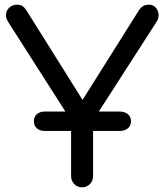

<svg xmlns="http://www.w3.org/2000/svg" viewBox="-20 -801 703 821"><path d="M331 0Q311 0 297.5 -14Q284 -28 284 -48V-286L15 -707Q3 -726 6 -743Q9 -760 22 -770.5Q35 -781 52 -781Q68 -781 77 -774.5Q86 -768 94 -755L353 -342H313L574 -757Q582 -769 592 -775Q602 -781 617 -781Q634 -781 645 -769.5Q656 -758 658 -741Q660 -724 649 -707L378 -286V-48Q378 -28 364.5 -14Q351 0 331 0ZM171 -241Q151 -241 138 -252Q125 -263 125 -283Q125 -302 138 -313Q151 -324 171 -324H493Q513 -324 526.5 -313Q540 -302 540 -283Q540 -263 526.5 -252Q513 -241 493 -241Z"/></svg>

Font: Comfortaa SemiBold
Style: Regular
Weight: 600
Designer: Johan Aakerlund
Foundry: Johan Aakerlund
Version: Version 3.104; ttfautohint (v1.8.1.43-b0c9)